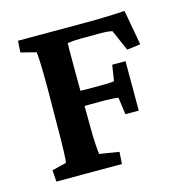

<svg xmlns="http://www.w3.org/2000/svg" viewBox="-77 -535 573 605"><g transform="rotate(-15 209.0 -232.0)"><path d="M34.7 0 32.2 -37.6 79.1 -49.3Q80.6 -54.2 81.8 -86.9Q83 -119.6 83 -168.9L84 -293Q84 -340.8 82.8 -373Q81.5 -405.3 80.1 -409.7L30.3 -422.4L32.7 -460H268.6Q292 -460 326.2 -461.2Q360.4 -462.4 381.3 -463.9L401.9 -349.6L357.9 -343.8L328.1 -412.1Q319.3 -414.1 311.3 -414.8Q303.2 -415.5 294.4 -415.5H230.5Q217.3 -415.5 203.9 -414.6Q190.4 -413.6 182.1 -412.1Q181.6 -404.8 181.6 -387.2Q181.6 -369.6 181.6 -316.4L182.6 -136.7Q182.6 -108.4 184.3 -81.3Q186 -54.2 187.5 -49.3L251 -39.1L248.5 0ZM299.8 -148.9 292 -204.6Q274.4 -207.5 248 -207.5H200.2Q187 -207.5 175.8 -206.5Q164.6 -205.6 154.8 -205.1V-258.3Q163.1 -257.8 175 -257.1Q187 -256.3 200.2 -256.3H248Q264.2 -256.3 275.4 -257.1Q286.6 -257.8 292 -258.3L299.8 -310.1H343.3V-148.9Z"/></g></svg>

Font: Lateef SemiBold
Style: Regular
Weight: 600
Designer: SIL International
Foundry: SIL International
Version: Version 4.200